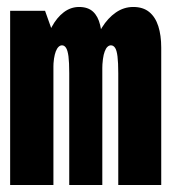

<svg xmlns="http://www.w3.org/2000/svg" viewBox="-20 -531 490 551"><path d="M319.4 0V-320.6Q319.4 -351.5 317.2 -369Q315.1 -386.5 310.3 -393.7Q305.5 -400.9 298.3 -400.9Q292.9 -400.9 288.4 -396.6Q283.9 -392.4 280.6 -383.6Q277.2 -374.9 275.4 -361.3Q273.5 -347.8 273.4 -329.6L236.6 -311Q236.6 -351.7 245.9 -387.9Q255.2 -424 272.4 -451.7Q289.6 -479.4 312.5 -495.2Q335.4 -511 362.4 -511Q390.5 -511 408.2 -496.6Q425.9 -482.1 434.3 -455.9Q442.7 -429.6 442.7 -394.3V0ZM9.1 0V-500H109.3L133.3 -432.6V0ZM178.7 0V-321.4Q178.7 -351.9 176.5 -369.2Q174.2 -386.5 169.5 -393.7Q164.8 -400.9 158 -400.9Q152.6 -400.9 148.1 -396.6Q143.6 -392.3 140.2 -383.8Q136.9 -375.2 135 -362.8Q133.1 -350.4 133.1 -334L97.5 -314.9Q97.5 -355.6 105.6 -391.1Q113.7 -426.6 128.4 -453.6Q143 -480.7 163.1 -495.9Q183.1 -511 207 -511Q232.1 -511 246.7 -497.8Q261.3 -484.6 267.4 -459.1Q273.6 -433.6 273.6 -396.4V0Z"/></svg>

Font: League Mono Thin Condensed
Style: Regular
Weight: 100
Width: 1
Designer: Tyler Finck
Foundry: The League of Moveable Type / Tyler Finck
Version: Version 2.300;RELEASE